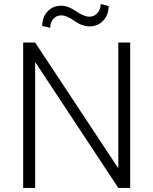

<svg xmlns="http://www.w3.org/2000/svg" viewBox="-20 -919 750 939"><path d="M616.7 0H558.6L153.3 -613.8L151.9 -613.3V0H93.3V-710.9H151.9L557.1 -98.1L558.6 -98.6V-710.9H616.7ZM511.2 -889.6Q511.2 -846.2 484.9 -818.1Q458.5 -790 417.5 -790Q380.9 -790 343.8 -816.9Q306.6 -843.8 279.8 -843.8Q256.3 -843.8 241 -826.9Q225.6 -810.1 225.6 -783.2L186.5 -792Q186.5 -835 212.6 -863Q238.8 -891.1 279.8 -891.1Q312.5 -891.1 351.8 -864.3Q391.1 -837.4 417.5 -837.4Q440.4 -837.4 456.3 -854.7Q472.2 -872.1 472.2 -899.4Z"/></svg>

Font: Roboto Web
Style: Light
Weight: 300
Designer: Google
Version: Version 1.200310; 2013